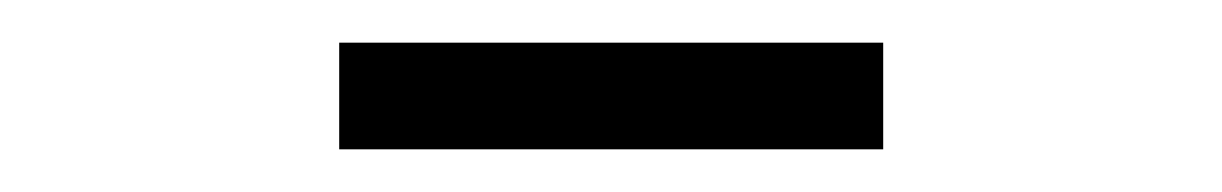

<svg xmlns="http://www.w3.org/2000/svg" viewBox="-20 -740 573 90"><path d="M139 -720H394V-670H139Z"/></svg>

Font: Evergrow Sans
Style: Light
Weight: 300
Foundry: 10Web
Version: Version 1.000